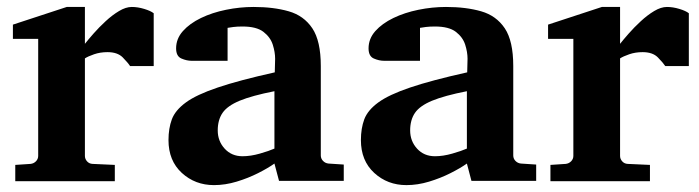

<svg xmlns="http://www.w3.org/2000/svg" viewBox="-20 -520 2011 552"><path d="M421.9 -330.1H354Q347.7 -339.8 332.8 -355Q317.9 -370.1 289.1 -370.1Q268.1 -370.1 250.5 -364Q232.9 -357.9 224.1 -352.1V-71.8Q224.1 -63 230.2 -56.2Q236.3 -49.3 246.1 -48.8L310.1 -45.9V1H23.9V-45.9L67.9 -48.8Q77.1 -49.8 83.5 -56.4Q89.8 -63 89.8 -71.8V-408.2H17.1V-449.2L171.9 -500H224.1V-394Q233.4 -405.8 249 -423.6Q264.6 -441.4 283.7 -459Q302.7 -476.6 322.3 -488.3Q341.8 -500 358.9 -500Q376 -500 394.5 -494.4Q413.1 -488.8 421.9 -481.9Z M968.3 0H782.2L769 -49.8Q750.5 -36.6 721.9 -22.2Q693.4 -7.8 660.4 2.2Q627.4 12.2 595.2 12.2Q541 12.2 502.7 -22.9Q464.4 -58.1 464.4 -117.2Q464.4 -150.9 474.1 -177Q483.9 -203.1 514.2 -225.3Q544.4 -247.6 605.7 -268.3Q667 -289.1 770 -312Q770 -320.3 770.5 -331.8Q771 -343.3 771 -351.1Q771 -370.1 764.2 -391.6Q757.3 -413.1 737.3 -428.5Q717.3 -443.8 677.2 -443.8Q662.1 -443.8 650.9 -442.4Q639.6 -440.9 634.3 -439.9V-345.2H531.2Q516.6 -345.2 501.5 -351.8Q486.3 -358.4 486.3 -380.9Q486.3 -408.7 505.9 -430.7Q525.4 -452.6 557.9 -468.3Q590.3 -483.9 629.9 -491.9Q669.4 -500 709 -500Q766.6 -500 810.1 -487.5Q853.5 -475.1 877.9 -438.7Q902.3 -402.3 902.3 -330.1V-73.2Q902.3 -64 908.7 -57.4Q915 -50.8 924.3 -49.8L968.3 -46.9ZM769 -92.8V-257.8Q704.6 -245.1 669.2 -230.5Q633.8 -215.8 619.9 -195.6Q606 -175.3 606 -145Q606 -114.3 626 -92.5Q646 -70.8 677.2 -70.8Q700.7 -70.8 727.1 -78.4Q753.4 -85.9 769 -92.8Z M1521.5 0H1335.4L1322.3 -49.8Q1303.7 -36.6 1275.1 -22.2Q1246.6 -7.8 1213.6 2.2Q1180.7 12.2 1148.4 12.2Q1094.2 12.2 1055.9 -22.9Q1017.6 -58.1 1017.6 -117.2Q1017.6 -150.9 1027.3 -177Q1037.1 -203.1 1067.4 -225.3Q1097.7 -247.6 1158.9 -268.3Q1220.2 -289.1 1323.2 -312Q1323.2 -320.3 1323.7 -331.8Q1324.2 -343.3 1324.2 -351.1Q1324.2 -370.1 1317.4 -391.6Q1310.5 -413.1 1290.5 -428.5Q1270.5 -443.8 1230.5 -443.8Q1215.3 -443.8 1204.1 -442.4Q1192.9 -440.9 1187.5 -439.9V-345.2H1084.5Q1069.8 -345.2 1054.7 -351.8Q1039.6 -358.4 1039.6 -380.9Q1039.6 -408.7 1059.1 -430.7Q1078.6 -452.6 1111.1 -468.3Q1143.6 -483.9 1183.1 -491.9Q1222.7 -500 1262.2 -500Q1319.8 -500 1363.3 -487.5Q1406.7 -475.1 1431.2 -438.7Q1455.6 -402.3 1455.6 -330.1V-73.2Q1455.6 -64 1461.9 -57.4Q1468.3 -50.8 1477.5 -49.8L1521.5 -46.9ZM1322.3 -92.8V-257.8Q1257.8 -245.1 1222.4 -230.5Q1187 -215.8 1173.1 -195.6Q1159.2 -175.3 1159.2 -145Q1159.2 -114.3 1179.2 -92.5Q1199.2 -70.8 1230.5 -70.8Q1253.9 -70.8 1280.3 -78.4Q1306.6 -85.9 1322.3 -92.8Z M1960.4 -330.1H1892.6Q1886.2 -339.8 1871.3 -355Q1856.4 -370.1 1827.6 -370.1Q1806.6 -370.1 1789.1 -364Q1771.5 -357.9 1762.7 -352.1V-71.8Q1762.7 -63 1768.8 -56.2Q1774.9 -49.3 1784.7 -48.8L1848.6 -45.9V1H1562.5V-45.9L1606.4 -48.8Q1615.7 -49.8 1622.1 -56.4Q1628.4 -63 1628.4 -71.8V-408.2H1555.7V-449.2L1710.4 -500H1762.7V-394Q1772 -405.8 1787.6 -423.6Q1803.2 -441.4 1822.3 -459Q1841.3 -476.6 1860.8 -488.3Q1880.4 -500 1897.5 -500Q1914.6 -500 1933.1 -494.4Q1951.7 -488.8 1960.4 -481.9Z"/></svg>

Font: Charis
Style: Bold
Weight: 700
Designer: Walt Agee, Miriam Martin, Annie Olsen, Victor Gaultney, Lorna Priest, Alan Ward, Bob Hallissy, Martin Hosken, Sharon Cor
Foundry: SIL Global
Version: Version 7.000